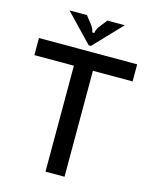

<svg xmlns="http://www.w3.org/2000/svg" viewBox="-139 -1060 911 1150"><g transform="rotate(15 316.5 -485.0)"><path d="M375 0H257V-657H12V-763H621V-657H375ZM311 -798 146 -970H254L283 -933Q311 -900 311 -878H325Q325 -901 352 -933L381 -970H489L325 -798Z"/></g></svg>

Font: Open Sauce Sans Medium
Style: Regular
Weight: 500
Designer: Alfredo Marco Pradil
Foundry: Creative Sauce Fz LLC
Version: Version 1.477